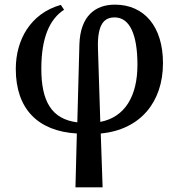

<svg xmlns="http://www.w3.org/2000/svg" viewBox="-20 -567 770 827"><path d="M305 240H422L414 8C584 -8 682 -127 682 -295C682 -453 601 -547 475 -547C391 -547 326 -499 322 -376L313 -40C201 -54 158 -132 158 -271C158 -405 194 -485 256 -525L242 -546C111 -509 48 -395 48 -270C48 -99 142 -2 311 8ZM402 -356C398 -468 432 -492 474 -492C538 -492 572 -420 572 -288C572 -153 518 -62 412 -42Z"/></svg>

Font: Noto Serif Medium
Style: Regular
Weight: 500
Designer: Monotype Design Team
Foundry: Monotype Imaging Inc.
Version: Version 2.013